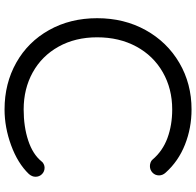

<svg xmlns="http://www.w3.org/2000/svg" viewBox="-29 -821 862 844"><g transform="rotate(90 402.0 -399.0)"><path d="M717 -164Q734 -164 745.5 -152.5Q757 -141 757 -124Q757 -109 745 -95Q698 -46 619 -17Q540 12 461 12Q347 12 255.5 -39.5Q164 -91 112 -184Q60 -277 60 -395Q60 -514 112.5 -608.5Q165 -703 256.5 -756.5Q348 -810 461 -810Q543 -810 616 -781Q689 -752 739 -696Q751 -683 751 -667Q751 -650 739 -638.5Q727 -627 710 -627Q702 -627 694 -630Q686 -633 682 -638Q644 -683 587 -704Q530 -725 461 -725Q370 -725 297.5 -683.5Q225 -642 184.5 -567Q144 -492 144 -395Q144 -299 185 -225.5Q226 -152 298 -112Q370 -72 461 -72Q537 -72 597.5 -92Q658 -112 689 -150Q693 -156 701 -160Q709 -164 717 -164Z"/></g></svg>

Font: Tsukimi Rounded Medium
Style: Regular
Weight: 500
Designer: Takashi Funayama
Foundry: Takashi Funayama
Version: Version 1.032; ttfautohint (v1.8.3)